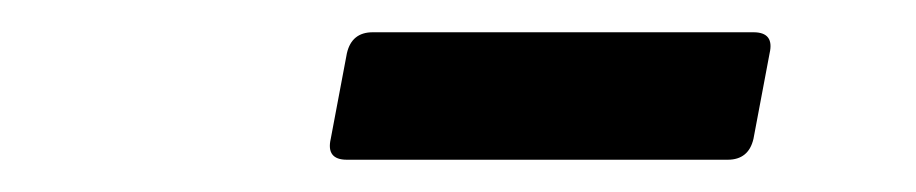

<svg xmlns="http://www.w3.org/2000/svg" viewBox="-20 -600 568 119"><path d="M447 -514Q444 -501 431 -501H195Q182 -501 185 -514L195 -567Q198 -580 211 -580H447Q460 -580 457 -567Z"/></svg>

Font: Young Serif Light
Style: Italic
Weight: 300
Italic angle: -10.979°
Designer: Bastien Sozeau
Foundry: NBR — Bastien Sozeau
Version: Version 5.001